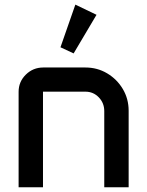

<svg xmlns="http://www.w3.org/2000/svg" viewBox="-20 -791 622 811"><path d="M298.3 -771.5 387.7 -728.5 291 -565.4 235.4 -591.3ZM58.6 -403.3Q58.6 -445.8 89.1 -475.8Q119.6 -505.9 162.6 -505.9H340.8Q391.1 -505.9 432.6 -481.2Q474.1 -456.5 498.8 -415Q523.4 -373.5 523.4 -323.2V0H420.4V-321.8Q420.4 -356 397.2 -379.9Q374 -403.8 340.8 -403.8H161.6V0H58.6Z"/></svg>

Font: Anta
Style: Regular
Weight: 400
Designer: Sergej Lebedev
Foundry: Sergej Lebedev
Version: Version 1.000; ttfautohint (v1.8.4.7-5d5b)